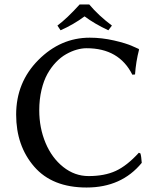

<svg xmlns="http://www.w3.org/2000/svg" viewBox="-20 -826 717 856"><path d="M378 -806Q419 -757 479 -712L463 -691Q401 -720 357 -753Q307 -716 250 -691L236 -712Q279 -744 335 -806ZM380 -658Q434 -658 488.5 -645.5Q543 -633 571 -620L598 -608L600 -605Q586 -551 582 -494L570 -493Q511 -611 366 -611Q345 -611 322 -604.5Q299 -598 275 -584.5Q251 -571 229.5 -548.5Q208 -526 191.5 -496.5Q175 -467 165 -425Q155 -383 155 -334Q155 -256 183 -189Q211 -122 262 -81.5Q313 -41 375 -41Q446 -41 496 -64Q546 -87 599 -145L606 -142Q610 -130 612 -100Q522 10 366 10Q213 10 132.5 -83Q52 -176 52 -315Q52 -459 151 -558.5Q250 -658 380 -658Z"/></svg>

Font: Libertinus Sans
Style: Regular
Weight: 400
Designer: Philipp H. Poll
Foundry: Khaled Hosny
Version: Version 6.1